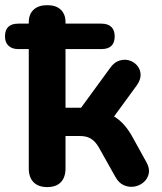

<svg xmlns="http://www.w3.org/2000/svg" viewBox="-46 -734 642 762"><path d="M141.5 8.5Q106.5 8.5 87.4 -10.6Q68.2 -29.8 68.2 -65.8V-539.2H26.8Q1.8 -539.2 -12.2 -552.4Q-26.2 -565.5 -26.2 -589.8Q-26.2 -640.2 26.8 -640.2H101L68.2 -582.5V-646.2Q68.2 -677.5 87.4 -695.5Q106.5 -713.5 141.5 -713.5Q176.5 -713.5 195.2 -695.5Q214 -677.5 214 -646.2V-582.5L181.2 -640.2H356.2Q382.2 -640.2 395.8 -627.1Q409.2 -614 409.2 -589.8Q409.2 -539.2 356.2 -539.2H214V-306.5H275.8L391 -464.2Q406.8 -486.8 427.5 -493.4Q448.2 -500 467.1 -494.2Q486 -488.5 498.6 -473.5Q511.2 -458.5 512 -438.1Q512.8 -417.8 496.8 -395.2L384.2 -241L358 -287.8Q384.8 -284.8 406.5 -271.9Q428.2 -259 446.5 -238.4Q464.8 -217.8 480.8 -188.5L535.2 -90Q548.8 -65.5 544.4 -45Q540 -24.5 524.1 -10.8Q508.2 3 487.1 6.5Q466 10 445.6 1.1Q425.2 -7.8 411.8 -32.2L350 -142.2Q339.5 -162 327.9 -173.2Q316.2 -184.5 302.5 -189.4Q288.8 -194.2 269.5 -194.2H214V-65.8Q214 -29.8 195.2 -10.6Q176.5 8.5 141.5 8.5Z"/></svg>

Font: Nunito ExtraLight
Style: Regular
Weight: 200
Designer: Vernon Adams
Foundry: Vernon Adams
Version: Version 3.602;April 4, 2023;FontCreator 14.0.0.2856 64-bit